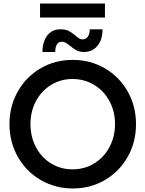

<svg xmlns="http://www.w3.org/2000/svg" viewBox="-20 -1070 832 1098"><path d="M34.2 -360.4Q34.2 -462.9 81.8 -546.9Q129.4 -630.9 211.9 -679.2Q294.4 -727.5 395.5 -727.5Q497.1 -727.5 579.8 -679.2Q662.6 -630.9 710.2 -546.9Q757.8 -462.9 757.8 -359.4Q757.8 -256.8 710.2 -172.9Q662.6 -88.9 580.1 -40.5Q497.6 7.8 396.5 7.8Q295.9 7.8 212.9 -40.5Q129.9 -88.9 82 -173.1Q34.2 -257.3 34.2 -360.4ZM637.7 -360.4Q637.7 -433.6 605.7 -492.4Q573.7 -551.3 518.1 -584.7Q462.4 -618.2 394.5 -618.2Q327.6 -618.2 272.7 -584.7Q217.8 -551.3 186 -492.4Q154.3 -433.6 154.3 -360.4Q154.3 -287.6 185.5 -228.5Q216.8 -169.4 271.7 -135.5Q326.7 -101.6 394.5 -101.6Q463.4 -101.6 518.8 -135.5Q574.2 -169.4 606 -228.8Q637.7 -288.1 637.7 -360.4ZM326.2 -902.3Q354 -902.8 371.8 -893.8Q389.6 -884.8 410.2 -867.2Q423.8 -855.5 432.4 -850.1Q440.9 -844.7 452.1 -844.7Q471.7 -844.7 482.7 -860.8Q493.7 -877 493.2 -902.3H566.4Q566.9 -865.7 554.4 -836.2Q542 -806.6 517.8 -789.8Q493.7 -772.9 460.9 -772.5Q435.5 -772.9 417.7 -782.2Q399.9 -791.5 380.9 -807.6Q365.2 -820.3 355.2 -825.9Q345.2 -831.5 333 -831.1Q314.9 -832 305.4 -816.2Q295.9 -800.3 295.9 -772.5H222.7Q222.7 -810.5 235.1 -840.6Q247.6 -870.6 271 -887Q294.4 -903.3 326.2 -902.3ZM209 -1049.8H580.1V-969.7H209Z"/></svg>

Font: Reddit Sans Strawberry SemiBold
Style: Regular
Weight: 600
Designer: Stephen Hutchings
Foundry: Reddit
Version: Version 1.013